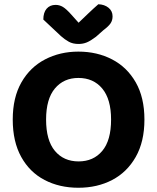

<svg xmlns="http://www.w3.org/2000/svg" viewBox="-20 -867 740 904"><path d="M660 -304Q660 -200 619 -128Q578 -56 508 -19.5Q438 17 349 17Q260 17 190 -19.5Q120 -56 80 -128Q40 -200 40 -304Q40 -408 81 -479.5Q122 -551 192.5 -587.5Q263 -624 349 -624Q437 -624 507.5 -587.5Q578 -551 619 -479.5Q660 -408 660 -304ZM503 -304Q503 -400 461.5 -450Q420 -500 349 -500Q280 -500 238.5 -450.5Q197 -401 197 -304Q197 -206 238.5 -156.5Q280 -107 350 -107Q420 -107 461.5 -156.5Q503 -206 503 -304ZM350 -760Q373 -782 396.5 -804.5Q420 -827 443 -847Q472 -846 491 -830.5Q510 -815 510 -790Q510 -771 500.5 -757Q491 -743 467 -725L432 -694Q407 -675 389 -667.5Q371 -660 350 -660Q323 -660 304 -670.5Q285 -681 267 -697L184 -775Q184 -808 199.5 -826Q215 -844 242 -844Q260 -844 276 -834.5Q292 -825 316 -798Z"/></svg>

Font: Baloo Bhaijaan 2
Style: Bold
Weight: 700
Designer: Sanskriti Dholi, Noopur Datye and Ek Type
Foundry: Ek Type
Version: Version 1.701